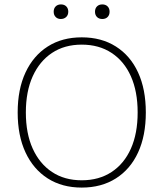

<svg xmlns="http://www.w3.org/2000/svg" viewBox="-20 -839 740 869"><path d="M350 -670Q439 -670 504.5 -628.5Q570 -587 605 -511Q640 -435 640 -330Q640 -225 605 -149Q570 -73 504.5 -31.5Q439 10 350 10Q261 10 196 -31.5Q131 -73 95.5 -149Q60 -225 60 -330Q60 -435 95.5 -511Q131 -587 196 -628.5Q261 -670 350 -670ZM350 -637Q272 -637 215.5 -599.5Q159 -562 128 -493.5Q97 -425 97 -330Q97 -235 128 -166.5Q159 -98 215.5 -60.5Q272 -23 350 -23Q428 -23 485 -60.5Q542 -98 572.5 -166.5Q603 -235 603 -330Q603 -425 572.5 -493.5Q542 -562 485 -599.5Q428 -637 350 -637ZM256 -819Q271 -819 280 -810Q289 -801 289 -786Q289 -771 279.5 -762Q270 -753 255 -753Q241 -753 232 -762Q223 -771 223 -786Q223 -801 232 -810Q241 -819 256 -819ZM443 -819Q458 -819 467 -810Q476 -801 476 -786Q476 -771 467 -762Q458 -753 443 -753Q428 -753 419 -762Q410 -771 410 -786Q410 -801 419 -810Q428 -819 443 -819Z"/></svg>

Font: Kantumruy Pro ExtraLight
Style: Regular
Weight: 250
Version: Version 1.002